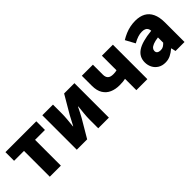

<svg xmlns="http://www.w3.org/2000/svg" viewBox="105 -1230 1962 1962"><g transform="rotate(-45 1086.5 -249.0)"><path d="M169 0V-373H26V-498H472V-373H329V0Z M559 0V-498H713V-373Q713 -335 709 -289Q705 -243 700 -196H703Q715 -220 731.5 -250Q748 -280 759 -302L874 -498H1023V0H869V-126Q869 -163 873.5 -208.5Q878 -254 883 -302H879Q868 -278 852 -247.5Q836 -217 824 -195L709 0Z M1420 0V-164Q1401 -160 1383 -158Q1365 -156 1334 -156Q1276 -156 1230 -176Q1184 -196 1157 -239.5Q1130 -283 1130 -353V-498H1290V-353Q1290 -318 1308.5 -299.5Q1327 -281 1369 -281Q1385 -281 1396.5 -282.5Q1408 -284 1420 -287V-498H1579V0Z M1830 12Q1784 12 1750.5 -8.5Q1717 -29 1699 -63.5Q1681 -98 1681 -140Q1681 -219 1746 -263Q1811 -307 1957 -322Q1955 -342 1947 -355.5Q1939 -369 1923 -376Q1907 -383 1882 -383Q1853 -383 1822 -373Q1791 -363 1754 -342L1698 -445Q1731 -465 1766 -480Q1801 -495 1838 -502.5Q1875 -510 1914 -510Q1978 -510 2023 -485.5Q2068 -461 2092 -410.5Q2116 -360 2116 -281V0H1986L1975 -49H1971Q1940 -22 1906 -5Q1872 12 1830 12ZM1885 -112Q1908 -112 1924.5 -122Q1941 -132 1957 -149V-225Q1910 -219 1883 -208Q1856 -197 1844.5 -183Q1833 -169 1833 -152Q1833 -132 1847 -122Q1861 -112 1885 -112Z"/></g></svg>

Font: Source Sans 3 ExtraBold
Style: Regular
Weight: 800
Designer: Paul D. Hunt
Foundry: Adobe
Version: Version 3.052;hotconv 1.1.0;makeotfexe 2.6.0